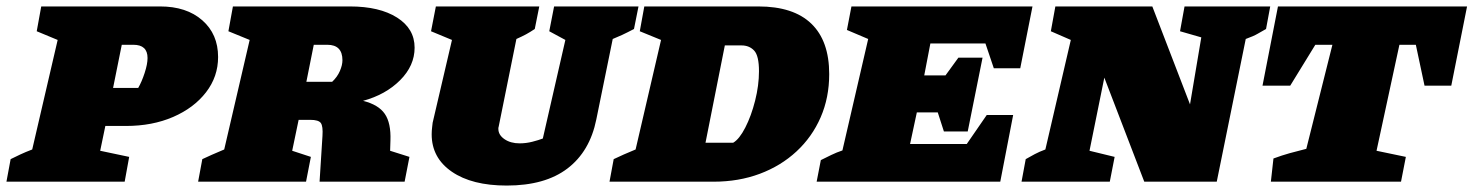

<svg xmlns="http://www.w3.org/2000/svg" viewBox="-50 -564 4574 596"><path d="M-30 0 -17 -70Q-3 -77 13 -84.5Q29 -92 50 -100L129 -440L64 -467L78 -544H447Q529 -544 578 -501Q627 -458 627 -387Q627 -326 589.5 -277.5Q552 -229 487.5 -201Q423 -173 341 -173H277L261 -96L351 -77L337 0ZM364 -425H328L301 -291H379Q390 -310 399 -337.5Q408 -365 408 -384Q408 -425 364 -425Z M565 0 578 -70Q593 -77 607.5 -83.5Q622 -90 646 -100L725 -440L659 -467L673 -544H1036Q1128 -544 1182.5 -509.5Q1237 -475 1237 -416Q1237 -360 1192 -315Q1147 -270 1077 -251Q1125 -239 1144.5 -210.5Q1164 -182 1162 -128L1161 -96L1221 -77L1206 0H942L951 -142Q953 -172 946 -182Q939 -192 913 -192H877L857 -96L915 -77L900 0ZM966 -425H924L901 -310H981Q997 -325 1005 -343.5Q1013 -362 1013 -377Q1013 -425 966 -425Z M1523 12Q1415 12 1352.5 -31Q1290 -74 1290 -147Q1290 -158 1291.5 -170Q1293 -182 1293 -183L1353 -440L1288 -467L1303 -544H1624L1610 -474Q1595 -464 1583 -457.5Q1571 -451 1553 -443L1498 -171Q1497 -167 1497 -167Q1497 -167 1497 -164Q1497 -145 1516 -132Q1535 -119 1563 -119Q1583 -119 1602.5 -124Q1622 -129 1635 -134L1705 -440L1655 -467L1670 -544H1932L1918 -474Q1906 -468 1898.5 -464Q1891 -460 1881 -455.5Q1871 -451 1852 -443L1801 -193Q1781 -94 1711.5 -41Q1642 12 1523 12Z M2304 -544Q2413 -544 2468.5 -490.5Q2524 -437 2524 -334Q2524 -261 2497.5 -200Q2471 -139 2422.5 -94Q2374 -49 2308.5 -24.5Q2243 0 2165 0H1842L1855 -70Q1867 -76 1886.5 -84.5Q1906 -93 1923 -100L2002 -440L1936 -467L1950 -544ZM2226 -121Q2245 -132 2263.5 -168Q2282 -204 2294 -251.5Q2306 -299 2306 -343Q2306 -391 2291 -407Q2276 -423 2252 -423H2200L2140 -121Z M2485 0 2498 -67Q2514 -75 2530.5 -83Q2547 -91 2565 -97L2645 -443L2579 -471L2593 -544H3155L3117 -352H3035L3009 -429H2838L2819 -330H2885L2925 -385H3000L2954 -156H2880L2861 -215H2796L2775 -117H2951L3013 -207H3095L3055 0Z M3627 -544H3893L3880 -474Q3867 -467 3854.5 -459.5Q3842 -452 3817 -443L3727 0H3502L3378 -323L3332 -96L3410 -77L3395 0H3121L3134 -70Q3148 -78 3162 -85.5Q3176 -93 3195 -100L3274 -440L3212 -467L3226 -544H3527L3644 -240L3679 -448L3613 -467Z M4504 -544 4455 -298H4372L4345 -425H4294L4223 -96L4314 -77L4299 0H3895L3903 -72Q3930 -82 3953.5 -88.5Q3977 -95 4005 -102L4086 -425H4033L3955 -298H3869L3917 -544Z"/></svg>

Font: Piazzolla SC Black
Style: Italic
Weight: 900
Italic angle: -11.3°
Designer: Juan Pablo del Peral
Foundry: Huerta Tipografica
Version: Version 1.330